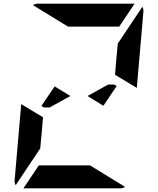

<svg xmlns="http://www.w3.org/2000/svg" viewBox="-20 -1020 856 1040"><path d="M610 -698 618 -784 751 -983Q758 -970 757 -959L721 -544L603 -615ZM276 -552 361 -500 249 -438H218L204 -446ZM206 -302 198 -216 65 -17Q58 -30 59 -41L95 -456L151 -422L178 -406L213 -385ZM348 -876 159 -992Q170 -1000 184 -1000H390H514H709L626 -876H587H503H379ZM468 -124 657 -8Q646 0 632 0H426H302H107L190 -124H229H313H437ZM612 -554 540 -447 454 -500 566 -562H598Z"/></svg>

Font: DSEG14 Modern Mini
Style: Bold Italic
Weight: 700
Italic angle: -5°
Designer: Keshikan(Twitter:@keshinomi_88pro)
Version: Version 0.46